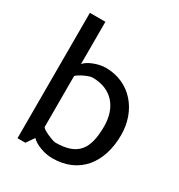

<svg xmlns="http://www.w3.org/2000/svg" viewBox="-152 -716 767 825"><g transform="rotate(30 232.0 -303.0)"><path d="M227 8C360 8 434 -88 434 -226C434 -348 354 -444 233 -444C197 -444 147 -425 132 -404V-614H55V8H94L121 -31C141 -10 186 8 227 8ZM205 -379C298 -379 352 -317 352 -222C352 -108 315 -57 205 -57C192 -57 132 -82 132 -93V-345C141 -356 186 -379 205 -379Z"/></g></svg>

Font: linja pona
Style: Regular
Weight: 400
Foundry: jan Same & David A Roberts
Version: Version 4.9